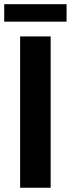

<svg xmlns="http://www.w3.org/2000/svg" viewBox="-31 -882 333 902"><path d="M207 0H63.5V-710.9H207ZM281.7 -780.3H-11.2V-862.3H281.7Z"/></svg>

Font: MAUL Condensed Bold
Style: Condensed Bold
Weight: 700
Designer: MAUL
Version: Version 1.0; 2020; ttfautohint (v1.8.3)